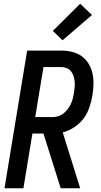

<svg xmlns="http://www.w3.org/2000/svg" viewBox="-20 -1005 540 1025"><path d="M4 0 125 -735H307Q337 -735 365.5 -728Q394 -721 416.5 -704.5Q439 -688 453.5 -664Q468 -640 474 -612Q480 -584 479 -554Q478 -524 473 -494Q468 -463 457 -431Q446 -399 426 -372Q406 -345 376 -325.5Q346 -306 315 -298L408 0H304L212 -292H153L105 0ZM168 -380H261Q276 -380 291 -384.5Q306 -389 318.5 -399Q331 -409 341 -422Q351 -435 358 -449.5Q365 -464 368.5 -479Q372 -494 375 -509Q377 -524 378.5 -539.5Q380 -555 378.5 -570Q377 -585 372.5 -599Q368 -613 359.5 -624Q351 -635 337 -641Q323 -647 308 -647H212ZM314 -790 262 -840 408 -985 471 -925Z"/></svg>

Font: Iosevka Semibold Oblique
Style: Regular
Weight: 600
Italic angle: -9°
Monospace: yes
Designer: Belleve Invis
Foundry: Belleve Invis
Version: Version 32.5.0; ttfautohint (v1.8.4)